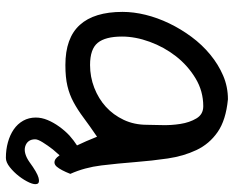

<svg xmlns="http://www.w3.org/2000/svg" viewBox="-90 -516 787 646"><g transform="rotate(90 303.0 -192.5)"><path d="M439.5 -126Q402.3 -100.6 375.5 -80.6Q348.6 -60.5 323.2 -46.9Q297.9 -33.2 269 -26.4Q240.2 -19.5 198.2 -19.5Q107.4 -19.5 63.5 -67.9Q19.5 -116.2 19.5 -211.9Q19.5 -249 29.3 -289.1Q39.1 -329.1 58.1 -368.7Q77.1 -408.2 103.5 -443.8Q129.9 -479.5 163.1 -506.8Q196.3 -534.2 233.9 -550.3Q271.5 -566.4 313.5 -566.4Q383.8 -559.6 423.8 -531.7Q463.9 -503.9 484.4 -460.4Q504.9 -417 512.7 -363.8Q520.5 -310.5 524.9 -253.9Q529.3 -197.3 536.1 -140.6Q543 -84 564.5 -36.1Q551.8 -3.9 540.5 9.3Q529.3 22.5 514.6 13.7Q508.8 9.8 502 0L482.4 22.5Q468.8 40 458.5 56.6Q448.2 73.2 448.2 82Q448.2 95.7 454.6 104Q460.9 112.3 472.2 115.7Q483.4 119.1 497.1 115.2Q510.7 111.3 524.4 101.6Q560.5 75.2 577.6 70.8Q594.7 66.4 598.1 75.2Q601.6 84 593.8 101.6Q585.9 119.1 572.3 136.7Q558.6 154.3 542 167.5Q525.4 180.7 510.7 180.7Q482.4 180.7 458 173.8Q433.6 167 415 154.3Q396.5 141.6 385.7 122.6Q375 103.5 375 80.1Q375 60.5 383.3 40.5Q391.6 20.5 405.3 1.5Q418.9 -17.6 435.5 -33.2Q452.1 -47.9 468.8 -58.6Q455.1 -86.9 439.5 -126ZM102.5 -210Q102.5 -154.3 123.5 -128.4Q144.5 -102.5 198.2 -102.5Q238.3 -102.5 274.9 -116.7Q311.5 -130.9 338.9 -155.8Q366.2 -180.7 382.8 -215.8Q399.4 -251 399.4 -293.9Q399.4 -311.5 400.4 -343.3Q401.4 -375 396.5 -406.2Q391.6 -437.5 377.9 -460.4Q364.3 -483.4 336.9 -483.4Q286.1 -483.4 243.2 -457.5Q200.2 -431.6 168.9 -391.6Q137.7 -351.6 120.1 -303.2Q102.5 -254.9 102.5 -210Z"/></g></svg>

Font: Gloria Hallelujah
Style: Regular
Weight: 400
Designer: Kimberly Geswein
Foundry: Kimberly Geswein
Version: Version 1.004 2010